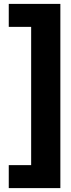

<svg xmlns="http://www.w3.org/2000/svg" viewBox="-20 -843 364 986"><path d="M290 -823V123H25V5H140V-705H25V-823Z"/></svg>

Font: Fira Sans
Style: Bold
Weight: 700
Designer: bBox Type GmbH & Carrois Corporate GbR & Edenspiekermann AG
Foundry: bBox Type GmbH & Carrois Corporate GbR & Edenspiekermann AG
Version: Version 4.301;PS 004.301;hotconv 1.0.88;makeotf.lib2.5.64775